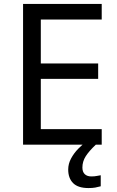

<svg xmlns="http://www.w3.org/2000/svg" viewBox="-20 -734 596 974"><path d="M496 0H97V-714H496V-635H187V-412H478V-334H187V-79H496ZM398 116Q398 138 410 149.5Q422 161 443 161Q460 161 471.5 158.5Q483 156 491 155V211Q477 215 463 217.5Q449 220 429 220Q376 220 351 195Q326 170 326 126Q326 97 340.5 70Q355 43 376.5 21Q398 -1 418 -15L466 0Q432 32 415 58.5Q398 85 398 116Z"/></svg>

Font: Noto Sans Lisu
Style: Regular
Weight: 400
Designer: Monotype Design Team. David Williams.
Foundry: Monotype Imaging Inc.
Version: Version 2.102